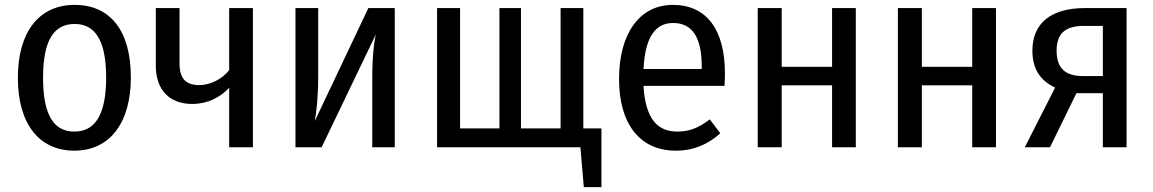

<svg xmlns="http://www.w3.org/2000/svg" viewBox="-20 -602 4713 785"><path d="M285 -582C140 -582 53 -472 53 -284C53 -97 139 14 284 14C429 14 515 -100 515 -285C515 -478 430 -582 285 -582ZM285 -504C367 -504 414 -440 414 -285C414 -130 367 -64 284 -64C201 -64 156 -130 156 -284C156 -440 202 -504 285 -504Z M917 -569V-315C889 -279 839 -254 795 -254C741 -254 714 -280 714 -342V-569H617V-334C617 -233 674 -177 766 -177C829 -177 880 -204 917 -243V0H1014V-569Z M1594 -569H1486L1267 -107C1274 -144 1281 -208 1281 -292V-569H1188V0H1295L1517 -462C1509 -430 1502 -368 1502 -283V0H1594Z M2365 -77V-569H2272V-77H2110V-569H2022V-77H1861V-569H1767V0H2353L2367 163H2439V-77Z M2944 -301C2944 -482 2868 -582 2731 -582C2593 -582 2511 -462 2511 -279C2511 -94 2597 14 2743 14C2818 14 2876 -13 2925 -57L2882 -114C2839 -81 2801 -64 2749 -64C2672 -64 2619 -111 2611 -251H2942C2943 -265 2944 -283 2944 -301ZM2849 -320H2611C2618 -458 2664 -508 2732 -508C2812 -508 2849 -447 2849 -330Z M3382 0H3479V-569H3382V-329H3176V-569H3078V0H3176V-253H3382Z M3955 0H4052V-569H3955V-329H3749V-569H3651V0H3749V-253H3955Z M4416 -569C4277 -569 4201 -507 4201 -395C4201 -323 4231 -273 4294 -244L4170 0H4273L4381 -221H4489V0H4586V-569ZM4409 -291C4336 -291 4300 -322 4300 -395C4300 -468 4339 -497 4414 -496H4489V-291Z"/></svg>

Font: Glow Sans SC Condensed Medium
Style: Regular
Weight: 600
Width: 3
Designer: Ryoko NISHIZUKA (kana, bopomofo & ideographs); Paul D. Hunt (Latin, Greek & Cyrillic); Sandoll Communications, Soo-young
Version: Version 0.93